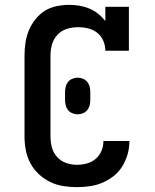

<svg xmlns="http://www.w3.org/2000/svg" viewBox="-20 -763 640 791"><path d="M297 8Q269 8 240.5 3.5Q212 -1 186.5 -13.5Q161 -26 140 -45.5Q119 -65 105.5 -90Q92 -115 86.5 -143.5Q81 -172 81 -200V-535Q81 -561 85 -587.5Q89 -614 99 -638Q109 -662 125.5 -683Q142 -704 164 -718Q186 -732 212.5 -737.5Q239 -743 265 -743Q286 -743 307 -739.5Q328 -736 347.5 -728Q367 -720 384 -706.5Q401 -693 414 -676V-735H511V-554H414Q414 -575 405.5 -595Q397 -615 380.5 -628Q364 -641 343.5 -646Q323 -651 302 -651Q278 -651 255.5 -644Q233 -637 217 -620Q201 -603 194.5 -580.5Q188 -558 188 -535V-200Q188 -177 194 -155Q200 -133 215.5 -116Q231 -99 253 -91.5Q275 -84 297 -84Q318 -84 338 -89.5Q358 -95 374 -108.5Q390 -122 398 -141.5Q406 -161 406 -181Q406 -181 406 -181.5Q406 -182 406 -182H513Q513 -182 513 -181.5Q513 -181 513 -180Q513 -153 505.5 -127Q498 -101 484 -78Q470 -55 448.5 -38Q427 -21 402.5 -10.5Q378 0 351 4Q324 8 297 8ZM300 -292Q289 -292 278 -296.5Q267 -301 260 -310Q253 -319 250.5 -330Q248 -341 248 -352V-383Q248 -394 250.5 -405Q253 -416 260 -425Q267 -434 278 -438.5Q289 -443 300 -443Q311 -443 322 -438.5Q333 -434 340 -425Q347 -416 349.5 -405Q352 -394 352 -383V-352Q352 -341 349.5 -330Q347 -319 340 -310Q333 -301 322 -296.5Q311 -292 300 -292Z"/></svg>

Font: Iosevka Slab Semibold Extended
Style: Regular
Weight: 600
Width: 7
Monospace: yes
Designer: Belleve Invis
Foundry: Belleve Invis
Version: Version 11.1.0; ttfautohint (v1.8.3)